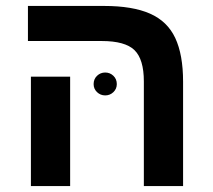

<svg xmlns="http://www.w3.org/2000/svg" viewBox="-20 -626 716 646"><path d="M596 0H464V-352Q464 -426.6 432.5 -457.3Q401 -488 322 -488H74V-606H330Q426 -606 484.6 -580.2Q543.2 -554.4 569.6 -498.2Q596 -442 596 -351ZM295 -343Q295 -360 306.5 -371Q318 -382 334 -382Q350 -382 361.5 -371Q373 -360 373 -343Q373 -327 361.5 -316Q350 -305 334 -305Q318 -305 306.5 -316Q295 -327 295 -343ZM216 -368V0H84V-368Z"/></svg>

Font: Noto Sans Hebrew Droid
Style: Regular
Weight: 400
Designer: Monotype Design Team
Foundry: Monotype Imaging Inc.
Version: Version 1.100